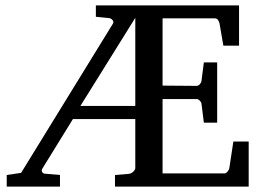

<svg xmlns="http://www.w3.org/2000/svg" viewBox="-20 -691 973 711"><path d="M900.9 0H405.8V-43L455.1 -46.9Q465.8 -47.9 473.4 -55.2Q481 -62.5 481 -68.8V-250H250L138.2 -68.8Q132.8 -61 135.7 -54.9Q138.7 -48.8 145 -47.9L202.1 -43V0H4.9V-43L58.1 -50.8L397.9 -603Q402.3 -610.4 396.5 -616.9Q390.6 -623.5 383.8 -624L335 -628.9V-670.9H865.2V-522H807.1L793 -604Q791.5 -611.3 787.1 -617.2Q782.7 -623 775.9 -623H582V-374L708 -373Q714.8 -373 720.2 -379.4Q725.6 -385.7 726.1 -391.1L734.9 -460H784.2V-236.8H734.9L726.1 -307.1Q725.6 -312.5 719.7 -318.4Q713.9 -324.2 708 -324.2H582V-48.8H811Q816.9 -48.8 822.8 -55.9Q828.6 -63 829.1 -67.9L844.2 -167H900.9ZM481 -298.8V-625L277.8 -298.8Z"/></svg>

Font: Eeyek
Style: Regular
Weight: 400
Designer: Pravabati Chingangbam and Tabish
Foundry: SIL International
Version: Version 2.000